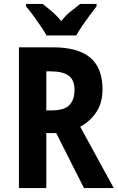

<svg xmlns="http://www.w3.org/2000/svg" viewBox="-20 -954 600 974"><path d="M246 -714Q376 -714 438 -661.5Q500 -609 500 -501Q500 -432 468.5 -385Q437 -338 387 -311L557 0H406L265 -279H215V0H76V-714ZM237 -592H215V-394H242Q306 -394 332 -421Q358 -448 358 -497Q358 -549 328 -570.5Q298 -592 237 -592ZM216 -774Q205 -794 186.5 -821.5Q168 -849 148 -876Q128 -903 112 -922V-934H196Q216 -919 242 -897Q268 -875 291 -847Q313 -876 339 -896.5Q365 -917 387 -934H470V-922Q455 -903 435 -876Q415 -849 396.5 -822Q378 -795 367 -774Z"/></svg>

Font: Noto Sans Gurmukhi Condensed
Style: Bold
Weight: 700
Width: 3
Designer: Jelle Bosma - Monotype Design Team
Foundry: Monotype Imaging Inc.
Version: Version 2.004; ttfautohint (v1.8.4.7-5d5b)